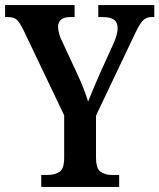

<svg xmlns="http://www.w3.org/2000/svg" viewBox="-21 -734 626 754"><path d="M141 0V-47H166Q194 -47 212.5 -59Q231 -71 231 -114V-281L72 -614Q58 -643 46.5 -655Q35 -667 10 -667H-1V-714H272V-667H255Q230 -667 218.5 -656.5Q207 -646 207 -629Q207 -618 211 -602.5Q215 -587 221 -576L285 -438Q299 -408 308.5 -383Q318 -358 325 -335Q334 -358 346 -386.5Q358 -415 372 -447L424 -561Q433 -581 437 -597Q441 -613 441 -623Q441 -647 426 -657Q411 -667 384 -667H365V-714H585V-667H574Q552 -667 538 -651Q524 -635 503 -589L356 -280V-117Q356 -72 374 -59.5Q392 -47 417 -47H447V0Z"/></svg>

Font: Noto Serif Condensed SemiBold
Style: Regular
Weight: 600
Width: 3
Designer: Monotype Design Team
Foundry: Monotype Imaging Inc.
Version: Version 2.013